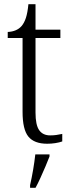

<svg xmlns="http://www.w3.org/2000/svg" viewBox="-20 -678 340 919"><path d="M206 10Q144 10 116 -24Q88 -58 88 -143V-496H17V-525Q60 -527 83 -553Q96 -568 104 -592.5Q112 -617 116 -658H150V-536H269V-496H150V-139Q150 -80 167.5 -55Q185 -30 220 -30Q237 -30 250 -32Q263 -34 278 -37V-1Q264 4 245 7Q226 10 206 10ZM124 208Q132 173 138.5 135Q145 97 149 61H217V71Q209 92 197.5 119Q186 146 173.5 173.5Q161 201 150 221H124Z"/></svg>

Font: Noto Serif Tamil SemiCondensed Light
Style: Regular
Weight: 300
Width: 4
Designer: Indian Type Foundry, Tom Grace, and the Monotype Design Team
Foundry: Monotype Imaging Inc.
Version: Version 2.004; ttfautohint (v1.8.4.7-5d5b)